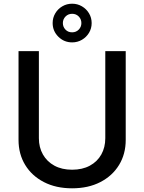

<svg xmlns="http://www.w3.org/2000/svg" viewBox="-20 -1003 778 1035"><path d="M547.6 -727.3H657.7V-248.9Q657.7 -172.6 621.8 -113.8Q585.9 -55 521 -21.5Q456 12.1 368.6 12.1Q281.6 12.1 216.6 -21.5Q151.6 -55 115.8 -113.8Q79.9 -172.6 79.9 -248.9V-727.3H189.6V-257.8Q189.6 -208.5 211.5 -170.1Q233.3 -131.7 273.4 -109.9Q313.6 -88.1 368.6 -88.1Q424 -88.1 464.3 -109.9Q504.6 -131.7 526.1 -170.1Q547.6 -208.5 547.6 -257.8ZM369 -774.5Q325.3 -774.5 294.6 -805Q263.8 -835.6 263.8 -878.6Q263.8 -907.3 277.9 -931.1Q291.9 -954.9 315.9 -968.9Q339.8 -983 369 -983Q397.7 -983 421.7 -968.9Q445.7 -954.9 459.9 -931.1Q474.1 -907.3 474.1 -878.6Q474.1 -849.8 459.9 -826.2Q445.7 -802.6 421.7 -788.5Q397.7 -774.5 369 -774.5ZM369 -828.8Q390.3 -828.8 404.5 -843.4Q418.7 -858 418.7 -878.6Q418.7 -899.5 404.5 -914.1Q390.3 -928.6 369 -928.6Q347.7 -928.6 333.3 -914.1Q318.9 -899.5 318.9 -878.6Q318.9 -858 333.1 -843.2Q347.3 -828.5 369 -828.8Z"/></svg>

Font: InterMG Medium
Style: Regular
Weight: 500
Designer: Rasmus Andersson
Foundry: rsms
Version: Version 3.019;December 26, 2023;FontCreator 15.0.0.2955 64-b